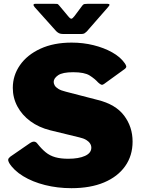

<svg xmlns="http://www.w3.org/2000/svg" viewBox="-20 -975 741 1005"><path d="M494 -543Q476 -563 449 -580Q422 -597 363 -597Q307 -597 284 -581Q261 -565 261 -546Q261 -537 266.5 -527.5Q272 -518 286 -509.5Q300 -501 325 -495L491 -452Q585 -429 629.5 -370Q674 -311 674 -234Q674 -160 635 -105Q596 -50 524.5 -20Q453 10 354 10Q281 10 215.5 -6.5Q150 -23 101 -53Q52 -83 28 -122Q22 -133 23 -140Q24 -147 34 -155L137 -226Q151 -235 160 -233.5Q169 -232 175 -224Q197 -196 219 -178Q241 -160 269.5 -152Q298 -144 337 -144Q392 -144 425 -159Q458 -174 458 -202Q458 -214 451 -224.5Q444 -235 430.5 -243Q417 -251 395 -256L243 -293Q183 -308 139 -340.5Q95 -373 71 -418Q47 -463 47 -515Q47 -580 84.5 -634Q122 -688 191.5 -720Q261 -752 355 -752Q415 -752 469.5 -738.5Q524 -725 567 -701Q610 -677 633 -644Q638 -637 640.5 -629.5Q643 -622 633 -614L524 -535Q517 -530 511 -531.5Q505 -533 494 -543ZM411 -946Q416 -953 422.5 -954Q429 -955 438 -955H543Q562 -955 545 -937L434 -810Q429 -805 423 -801Q417 -797 406 -797H311Q297 -797 289 -801Q281 -805 274 -812L162 -937Q155 -945 155.5 -950Q156 -955 165 -955H264Q274 -955 279 -954.5Q284 -954 290 -946L336 -891Q348 -876 354 -877Q360 -878 370 -891Z"/></svg>

Font: Libre Franklin Black
Style: Regular
Weight: 900
Designer: Pablo Impallari, Rodrigo Fuenzalida, Nhung Nguyen
Foundry: Impallari Type
Version: Version 3.000